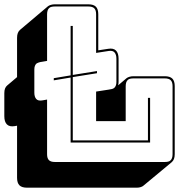

<svg xmlns="http://www.w3.org/2000/svg" viewBox="-24 -750 849 889"><path d="M610 119H101Q77 119 66 108Q55 97 55 73V-168L44 -166Q20 -162 8 -174Q-4 -186 -4 -212V-319Q-4 -332 -0.5 -340.5Q3 -349 9 -354L55 -393V-575Q55 -588 58.5 -597Q62 -606 69 -612L198 -721Q203 -725 211.5 -727.5Q220 -730 230 -730H385Q409 -730 420 -719Q431 -708 431 -684V-517L477 -524Q501 -528 513 -516Q525 -504 525 -478V-371Q525 -367 524.5 -363Q524 -359 523 -355L562 -388Q567 -392 575.5 -394.5Q584 -397 594 -397H739Q763 -397 774 -386Q785 -375 785 -351V-36Q785 -23 781.5 -14Q778 -5 771 1L641 109Q637 113 628.5 116Q620 119 610 119ZM739 0Q747 0 754 -1.5Q761 -3 765 -7Q770 -11 772.5 -18.5Q775 -26 775 -36V-351Q775 -370 766.5 -378.5Q758 -387 739 -387H594Q586 -387 579 -385.5Q572 -384 568 -380Q563 -376 560.5 -368.5Q558 -361 558 -351V-189H421V-326L479 -335Q488 -336 495 -338Q502 -340 506 -344Q510 -348 512.5 -354.5Q515 -361 515 -371V-478Q515 -497 506.5 -507Q498 -517 479 -514L421 -505V-684Q421 -703 412.5 -711.5Q404 -720 385 -720H230Q222 -720 215 -718.5Q208 -717 204 -713Q199 -709 196.5 -701.5Q194 -694 194 -684V-468L171 -464Q162 -463 155 -460.5Q148 -458 144 -455Q140 -451 137.5 -444.5Q135 -438 135 -428V-321Q135 -302 143.5 -292Q152 -282 171 -285L194 -289V-36Q194 -17 202.5 -8.5Q211 0 230 0ZM303 -90V-391L225 -378V-388L303 -401V-630H313V-403L425 -421V-411L313 -393V-100H661V-297H671V-90Z"/></svg>

Font: Bungee Shade
Style: Regular
Weight: 400
Designer: David Jonathan Ross
Foundry: David Jonathan Ross
Version: Version 1.001;PS 1.0;hotconv 1.0.72;makeotf.lib2.5.5900